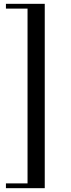

<svg xmlns="http://www.w3.org/2000/svg" viewBox="-20 -735 373 1004"><path d="M11 249V224H124V-690H11V-715H214V249Z"/></svg>

Font: Justus
Style: Oldstyle
Weight: 500
Version: Version 001.000